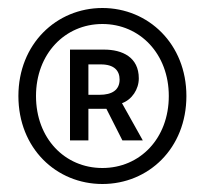

<svg xmlns="http://www.w3.org/2000/svg" viewBox="-20 -817 513 480"><path d="M236 -357C351 -357 446 -446 446 -577C446 -707 351 -797 236 -797C121 -797 26 -707 26 -577C26 -446 121 -357 236 -357ZM236 -397C142 -397 70 -471 70 -577C70 -682 142 -757 236 -757C330 -757 402 -682 402 -577C402 -471 330 -397 236 -397ZM155 -466H201V-545H246L286 -466H337L285 -559C310 -568 327 -594 327 -621C327 -674 286 -693 240 -693H155ZM201 -580V-656H232C266 -656 279 -640 279 -618C279 -592 260 -580 229 -580Z"/></svg>

Font: Noto Sans KR
Style: Regular
Weight: 400
Designer: Ryoko NISHIZUKA 西塚涼子 (kana, bopomofo & ideographs); Paul D. Hunt (Latin, Greek & Cyrillic); Sandoll Communications 산돌커뮤니
Foundry: Adobe
Version: Version 2.004;hotconv 1.0.118;makeotfexe 2.5.65603